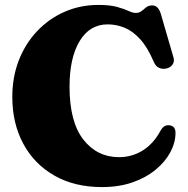

<svg xmlns="http://www.w3.org/2000/svg" viewBox="-20 -740 762 780"><path d="M693 -200.5Q693 -161 672.2 -122Q651.5 -83 612.5 -50.8Q573.5 -18.5 518.5 0.8Q463.5 20 394.5 20Q282.5 20 200.8 -26.8Q119 -73.5 74.5 -156.2Q30 -239 30 -346.5Q30 -427 56.5 -495Q83 -563 130.8 -613.5Q178.5 -664 242.2 -692Q306 -720 380 -720Q426.5 -720 455.2 -712Q484 -704 501.5 -695.8Q519 -687.5 531.5 -687.5Q546 -687.5 555.2 -695.2Q564.5 -703 574.2 -710.5Q584 -718 599 -718Q623 -718 633.5 -683L685 -506Q689.5 -490.5 681.2 -478.2Q673 -466 657.5 -462Q640.5 -458 626.5 -464.2Q612.5 -470.5 605 -488Q579.5 -548 549 -581.2Q518.5 -614.5 485.2 -627.8Q452 -641 417.5 -641Q344.5 -641 303.5 -573Q262.5 -505 262.5 -388Q262.5 -245 318.5 -173.2Q374.5 -101.5 463.5 -101.5Q515.5 -101.5 559 -128.2Q602.5 -155 631 -207Q639.5 -223 649.5 -228Q659.5 -233 671.5 -230.5Q693 -226 693 -200.5Z"/></svg>

Font: Fraunces 9pt S000 Black
Style: Regular
Weight: 900
Version: Version 1.000; ttfautohint (v1.8.3)